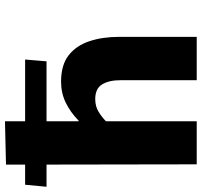

<svg xmlns="http://www.w3.org/2000/svg" viewBox="-72 -752 792 753"><g transform="rotate(-90 323.5 -376.0)"><path d="M55 0 54 -589H-33L-25 -673H54V-748L224 -752V-673H466L459 -589H224V-463H226Q260 -496 297.5 -514Q335 -532 379 -532Q445 -532 483 -502Q521 -472 538 -420.5Q555 -369 555 -304V0H385V-298Q385 -344 368.5 -371Q352 -398 311 -398Q282 -398 260.5 -384.5Q239 -371 224 -356V0Z"/></g></svg>

Font: Murecho
Style: Bold
Weight: 700
Designer: Neil Summerour
Foundry: Positype
Version: Version 1.010; ttfautohint (v1.8.3)